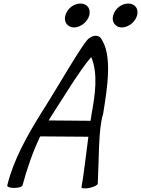

<svg xmlns="http://www.w3.org/2000/svg" viewBox="-20 -1047 796 1084"><path d="M484 -960C489 -978 486 -995 477 -1008C467 -1020 452 -1027 434 -1027C416 -1027 397 -1020 381 -1008C365 -995 354 -978 349 -960C344 -942 346 -925 356 -912C365 -900 380 -892 398 -892C416 -892 435 -900 451 -912C467 -925 479 -942 484 -960ZM754 -960C759 -978 756 -995 747 -1008C737 -1020 722 -1027 704 -1027C686 -1027 667 -1020 651 -1008C635 -995 624 -978 619 -960C614 -942 616 -925 626 -912C635 -900 650 -892 668 -892C686 -892 705 -900 721 -912C737 -925 749 -942 754 -960ZM107 0C132 -93 164 -187 207 -277L479 -275C464 -165 452 -52 440 10C439 17 460 19 485 14C511 8 532 -2 532 -10C539 -140 535 -321 562 -403C587 -557 616 -738 549 -832C543 -840 533 -845 520 -845C508 -845 495 -840 485 -832C459 -825 306 -554 214 -411C131 -278 55 -141 21 0C19 8 37 14 60 14C84 14 105 8 107 0ZM268 -389C342 -503 428 -647 495 -725C535 -630 517 -512 496 -397C495 -386 493 -376 491 -365L255 -367C259 -374 263 -382 268 -389Z"/></svg>

Font: Nupuram Condensed Oblique
Style: Regular
Weight: 400
Width: 3
Designer: Santhosh Thottingal (santhosh.thottingal@gmail.com)
Foundry: SMC
Version: Version 1.000